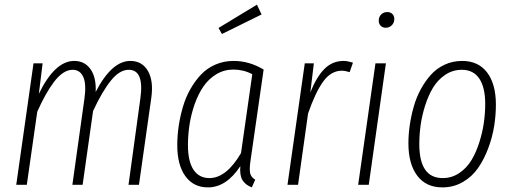

<svg xmlns="http://www.w3.org/2000/svg" viewBox="-20 -794 2197 825"><path d="M540 -532.2Q590.8 -532.2 615.7 -489Q640.6 -445.8 629.9 -372.1L577.1 0H532.2L583 -370.1Q600.6 -494.1 533.2 -494.1Q493.7 -494.1 456.3 -447.5Q418.9 -400.9 379.9 -316.9L335 0H291L342.8 -370.1Q351.6 -432.1 337.9 -463.1Q324.2 -494.1 292 -494.1Q271.5 -494.1 251.2 -480.7Q231 -467.3 211.9 -441.9Q192.9 -416.5 175.5 -385.5Q158.2 -354.5 140.1 -314L95.2 0H49.8L124 -522H163.1L147 -391.1Q215.8 -532.2 298.8 -532.2Q343.8 -532.2 368.9 -496.8Q394 -461.4 391.1 -398.9Q460 -532.2 540 -532.2Z M1084 -773.9 1104 -731.9 933.6 -647.9 918.9 -673.8ZM983.9 -532.2Q1051.3 -532.2 1112.8 -495.1L1057.6 -111.8Q1051.3 -72.8 1054.2 -53Q1057.1 -33.2 1076.7 -22L1062 11.2Q1034.2 0.5 1021.7 -20.3Q1009.3 -41 1012.7 -80.1Q952.6 11.2 873.5 11.2Q811.5 11.2 776.6 -36.9Q741.7 -85 741.7 -169.9Q741.7 -210.9 747.8 -252.2Q753.9 -293.5 765.9 -334.5Q777.8 -375.5 797.9 -410.9Q817.9 -446.3 843.8 -473.6Q869.6 -501 905.8 -516.6Q941.9 -532.2 983.9 -532.2ZM982.9 -495.1Q942.9 -495.1 909.4 -474.9Q876 -454.6 853.8 -421.9Q831.5 -389.2 816.4 -346.2Q801.3 -303.2 794.4 -258.8Q787.6 -214.4 787.6 -169.9Q787.6 -101.1 811.3 -64.9Q835 -28.8 879.9 -28.8Q952.6 -28.8 1015.6 -136.2L1064 -475.1Q1026.4 -495.1 982.9 -495.1Z M1456.5 -532.2Q1472.2 -532.2 1496.6 -524.9L1482.4 -483.9Q1463.4 -490.2 1448.7 -490.2Q1402.8 -490.2 1369.1 -444.1Q1335.4 -397.9 1303.7 -306.2L1260.7 0H1215.3L1289.6 -522H1328.6L1313.5 -397Q1339.8 -463.4 1374 -497.8Q1408.2 -532.2 1456.5 -532.2Z M1637.2 -674.8Q1624 -674.8 1615.7 -683.3Q1607.4 -691.9 1607.4 -705.1Q1607.4 -721.7 1617.9 -731.9Q1628.4 -742.2 1644 -742.2Q1657.7 -742.2 1666 -733.9Q1674.3 -725.6 1674.3 -712.9Q1674.3 -696.3 1663.6 -685.5Q1652.8 -674.8 1637.2 -674.8ZM1638.2 -522 1564.5 0H1519L1593.3 -522Z M1880.9 11.2Q1810.5 11.2 1772.7 -39.3Q1734.9 -89.8 1734.9 -178.2Q1734.9 -215.8 1740.5 -254.9Q1746.1 -293.9 1757.3 -334.2Q1768.6 -374.5 1787.6 -409.7Q1806.6 -444.8 1831.3 -472.4Q1856 -500 1890.6 -516.1Q1925.3 -532.2 1965.8 -532.2Q2035.6 -532.2 2073.2 -482.4Q2110.8 -432.6 2110.8 -344.2Q2110.8 -298.8 2103.3 -251.7Q2095.7 -204.6 2077.9 -157Q2060.1 -109.4 2034.4 -72.3Q2008.8 -35.2 1969 -12Q1929.2 11.2 1880.9 11.2ZM1881.8 -28.8Q1921.4 -28.8 1953.6 -50.5Q1985.8 -72.3 2006.1 -106.2Q2026.4 -140.1 2040 -183.8Q2053.7 -227.5 2059.3 -268.3Q2064.9 -309.1 2064.9 -347.2Q2064.9 -418.9 2039.3 -456.5Q2013.7 -494.1 1964.8 -494.1Q1924.8 -494.1 1892.6 -472.2Q1860.4 -450.2 1840.1 -416.3Q1819.8 -382.3 1806.2 -338.6Q1792.5 -294.9 1787.1 -254.2Q1781.7 -213.4 1781.7 -174.8Q1781.7 -28.8 1881.8 -28.8Z"/></svg>

Font: Fira Sans Compressed ExtraLight
Style: Italic
Weight: 250
Width: 3
Italic angle: -8°
Designer: Carrois Corporate & Edenspiekermann AG
Foundry: Carrois Corporate GbR & Edenspiekermann AG
Version: Version 4.203;PS 004.203;hotconv 1.0.88;makeotf.lib2.5.64775